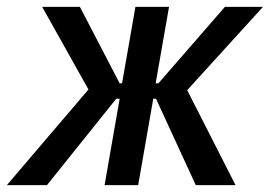

<svg xmlns="http://www.w3.org/2000/svg" viewBox="-58 -540 787 560"><path d="M-38 0H79L281 -252H291L247 0H345L389 -252H397L513 0H629L488 -277L709 -520H598L404 -297H396L435 -520H337L298 -297H291L175 -520H65L200 -279Z"/></svg>

Font: Fixel Text 20240404 Medium
Style: Italic
Weight: 500
Width: 4
Italic angle: -10°
Designer: AlfaBravo + MacPaw
Foundry: Kyrylo Tkachov, Marchela Mozhyna, Serhii Makarenko, Maria Weinstein, Zakhar Kryvoshyya
Version: Version 1.211;Glyphs 3.2 (3225)